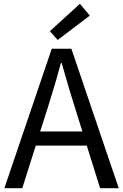

<svg xmlns="http://www.w3.org/2000/svg" viewBox="-20 -989 647 1009"><path d="M283 -779 242 -825 400 -969 452 -907ZM413 -298 378 -410Q348 -503 304 -658H300Q273 -556 227 -410L191 -298ZM436 -224H168L97 0H3L252 -733H355L604 0H506Z"/></svg>

Font: KaiGen Gothic CN Regular
Style: Regular
Weight: 400
Designer: Ryoko NISHIZUKA  (kana & ideographs); Paul D. Hunt (Latin, Greek & Cyrillic); Wenlong ZHANG  (bopomofo); Sandoll Communi
Foundry: Adobe Systems Incorporated
Version: Version 1.002.20150501